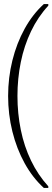

<svg xmlns="http://www.w3.org/2000/svg" viewBox="-20 -823 258 946"><path d="M20 -350Q20 -440 41 -525Q62 -610 101.5 -681.5Q141 -753 196 -803H218V-795Q167 -740 133 -669Q99 -598 82.5 -517Q66 -436 66 -350Q66 -264 82.5 -183Q99 -102 133 -31.5Q167 39 218 95V103H196Q141 53 101.5 -18.5Q62 -90 41 -175Q20 -260 20 -350Z"/></svg>

Font: Phudu
Style: Bold
Weight: 700
Version: Version 1.005;gftools[0.9.23]